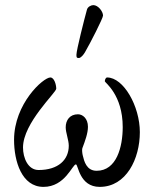

<svg xmlns="http://www.w3.org/2000/svg" viewBox="-20 -717 602 751"><path d="M312 -512C333 -548 383 -646 383 -656C383 -672 364 -697 345 -697C337 -697 323 -691 320 -679C310 -643 279 -521 279 -503C279 -494 279 -490 288 -490C296 -490 306 -502 312 -512ZM304 -108C302 -115 300 -131 302 -137C313 -166 324 -196 324 -221C324 -254 303 -270 285 -270C253 -270 237 -247 237 -219C237 -198 249 -169 249 -147C249 -92 208 -52 131 -52C89 -52 70 -100 70 -140C70 -236 200 -355 200 -370C200 -386 192 -414 177 -414C149 -414 35 -311 35 -170C35 -86 65 14 150 14C235 14 263 -74 277 -74C286 -74 290 14 370 14C474 14 527 -96 527 -200C527 -302 463 -414 399 -414C394 -414 390 -406 390 -399C390 -394 460 -347 460 -220C460 -142 436 -49 358 -49C318 -49 309 -87 304 -108Z"/></svg>

Font: EB Garamond SC 08
Style: Regular
Weight: 400
Version: Version 0.016